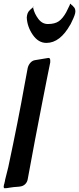

<svg xmlns="http://www.w3.org/2000/svg" viewBox="-76 -1035 431 1047"><path d="M70 -940Q72 -966 85 -978L92 -985Q96 -989 98 -990L105 -996Q105 -1000 109 -1000L105 -996V-991Q112 -960 133 -932Q154 -904 185 -904Q223 -904 244.5 -919Q266 -934 285 -968Q291 -981 305 -1009L304 -1008Q307 -1014 307 -1015Q308 -1015 310 -1013L311 -1012Q313 -1008 320 -1004Q324 -1000 325 -998Q335 -990 335 -972Q335 -956 316 -918L308 -901V-902Q252 -801 177 -801Q133 -801 102.5 -845.5Q72 -890 70 -940ZM-21 -12 -40 -9H-47L-48 -8Q-56 -8 -56 -17Q-56 -18 -54 -30V-29Q-53 -30 -52.5 -32.5Q-52 -35 -52 -36L-49 -48Q-49 -50 -48.5 -52Q-48 -54 -48 -55Q-38 -92 -31 -123Q24 -381 58 -573L75 -664Q79 -681 90 -693Q101 -705 115 -707Q137 -710 181 -718Q186 -718 188 -719H189Q198 -719 198 -705V-695L180 -606Q177 -591 153 -469Q115 -276 75 -57Q72 -41 61 -30.5Q50 -20 34 -18L27 -17Q-5 -15 -21 -12Z"/></svg>

Font: Bangerz Fix
Style: Regular
Weight: 400
Designer: vernon adams
Foundry: Vernon Adams
Version: Version 2.10;December 28, 2023;FontCreator 13.0.0.2683 64-bi